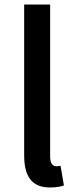

<svg xmlns="http://www.w3.org/2000/svg" viewBox="-20 -817 338 850"><path d="M201 13C230 13 249 9 263 4L248 -83C238 -81 234 -81 229 -81C215 -81 202 -92 202 -123V-797H87V-129C87 -40 118 13 201 13Z"/></svg>

Font: Noto Sans JP Medium
Style: Regular
Weight: 500
Designer: Ryoko NISHIZUKA  (kana, bopomofo & ideographs); Paul D. Hunt (Latin, Greek & Cyrillic); Sandoll Communications , Soo-you
Foundry: Adobe
Version: Version 2.002;hotconv 1.0.116;makeotfexe 2.5.65601